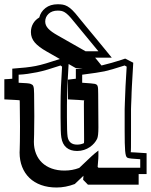

<svg xmlns="http://www.w3.org/2000/svg" viewBox="-60 -773 696 885"><path d="M289.6 -454.6Q297.9 -455.6 305.4 -456.5Q313 -457.5 320.3 -458.5H290.5L256.3 -478Q252.9 -429.2 250.7 -378.9Q248.5 -328.6 248.5 -287.1V-232.4Q248.5 -163.6 251.5 -143.6Q257.3 -106.4 295.4 -106.4Q312.5 -106.4 327.1 -113.3Q327.6 -118.2 327.6 -124Q327.6 -129.9 327.6 -137.2L326.7 -290Q326.7 -302.7 326.9 -306.4Q327.1 -310.1 329.6 -310.1Q320.8 -311 301.5 -312.3Q282.2 -313.5 252.9 -314.9V-405.8Q272.9 -408.2 289.6 -410.2ZM-40 -407.7Q-30.3 -408.2 -21 -408.7Q-11.7 -409.2 -3.4 -410.2V-456.5Q31.7 -459 57.9 -461.9Q84 -464.8 104.5 -468.8Q124.5 -472.7 152.6 -481Q180.7 -489.3 215.8 -501L155.8 -535.2Q117.7 -556.6 100.1 -577.4Q82.5 -598.1 82.5 -625Q82.5 -646.5 92.5 -664.1Q102.5 -681.6 121.1 -692.4Q127.4 -718.8 149.7 -736.1Q171.9 -753.4 206.1 -753.4Q218.8 -753.4 229.2 -751.7Q239.7 -750 250.7 -743.9Q261.7 -737.8 273.9 -725.8Q286.1 -713.9 301.8 -693.8L301.3 -694.3Q315.4 -676.8 335.9 -652.1Q356.4 -627.4 378.2 -601.1Q399.9 -574.7 420.4 -549.8Q440.9 -524.9 455.1 -507.3H378.4Q386.7 -497.6 393.8 -488.5Q400.9 -479.5 407.7 -471.2Q410.2 -471.7 411.9 -472.2Q413.6 -472.7 415.5 -473.1Q429.2 -476.1 454.8 -483.4Q480.5 -490.7 517.1 -502.9L554.2 -483.9L547.9 -374.5Q546.9 -358.9 546.6 -346.4Q546.4 -334 545.9 -322.8Q544.9 -300.8 544.4 -286.9Q543.9 -272.9 543.9 -269V-168.9Q543.9 -116.7 543.7 -94.5Q543.5 -72.3 542.5 -71.3Q543.5 -71.3 562.7 -70.3Q582 -69.3 615.7 -66.9V29.3H579.1V78.1H345.2L323.2 55.7L324.7 37.1L284.7 75.2Q242.2 91.3 200.7 91.3Q161.1 91.3 129.4 79.8Q97.7 68.4 75.7 47.1Q53.7 25.9 42 -3.9Q30.3 -33.7 30.3 -70.3Q30.3 -71.8 30.5 -75Q30.8 -78.1 30.8 -82.5Q31.2 -95.2 31.7 -121.1Q32.2 -147 32.2 -189L31.2 -292Q31.2 -301.8 31 -305.9Q30.8 -310.1 30.3 -311Q24.9 -312 7.3 -312.5Q-10.3 -313 -40 -314.9ZM393.6 -536.6 278.8 -675.8Q266.1 -691.9 256.3 -701.7Q246.6 -711.4 238.5 -716.3Q230.5 -721.2 222.7 -722.7Q214.8 -724.1 206.1 -724.1Q179.7 -724.1 164.1 -709.5Q148.4 -694.8 148.4 -673.8Q148.4 -656.2 162.1 -641.4Q175.8 -626.5 206.5 -609.4L334.5 -536.6ZM25.9 -391.6Q49.8 -390.6 63.7 -389.4Q77.6 -388.2 81.5 -386.2Q85.4 -384.3 88.4 -382.6Q91.3 -380.9 93.3 -376.5Q95.2 -372.1 96.2 -363.8Q97.2 -355.5 97.2 -340.8L98.1 -237.8Q98.1 -181.6 97.2 -153.6Q96.2 -125.5 96.2 -119.1Q96.2 -89.4 106 -64.9Q115.7 -40.5 133.8 -23.2Q151.9 -5.9 178.2 3.7Q204.6 13.2 237.3 13.2Q273.4 13.2 305.2 1L360.4 -51.3Q367.2 -58.1 375.5 -64.7Q383.8 -71.3 393.6 -79.1Q393.6 -64.9 393.6 -55.7Q393.6 -46.4 393.1 -41.5L390.1 -3.9L393.6 0H485.8H586.4V-39.1Q561.5 -40.5 546.1 -42Q530.8 -43.5 526.4 -46.4Q522.5 -48.8 520.3 -56.2Q518.1 -63.5 516.8 -77.9Q515.6 -92.3 515.1 -114.5Q514.6 -136.7 514.6 -168.9V-269Q514.6 -274.4 515.6 -300.8Q516.6 -327.1 518.6 -376L523.9 -465.8L514.6 -471.2Q481.9 -460.4 458.7 -453.9Q435.5 -447.3 421.9 -444.3Q408.2 -441.4 382.6 -437.5Q356.9 -433.6 318.8 -428.7V-391.6Q344.2 -390.1 358.9 -388.7Q373.5 -387.2 378.4 -386.2Q382.8 -384.8 385.5 -382.8Q388.2 -380.9 389.9 -376.2Q391.6 -371.6 392.1 -362.8Q392.6 -354 392.6 -338.9L393.6 -186Q393.6 -146 387.7 -133.3Q382.8 -123 374.3 -113Q365.7 -103 354 -95Q342.3 -86.9 327.4 -82Q312.5 -77.1 295.4 -77.1Q264.6 -77.1 246.1 -92.8Q227.5 -108.4 222.7 -139.2Q220.7 -150.9 220 -174.1Q219.2 -197.3 219.2 -232.4V-287.1Q219.2 -328.6 220.9 -372.8Q222.7 -417 226.1 -465.8L219.2 -471.2Q185.5 -460 158.9 -452.1Q132.3 -444.3 110.4 -439.9Q88.4 -435.5 67.6 -432.6Q46.9 -429.7 25.9 -428.7Z"/></svg>

Font: XB Kayhan Sayeh
Style: Regular
Weight: 700
Designer: Behnam
Foundry: Irmug
Version: Version 7.300 2009